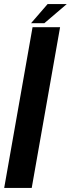

<svg xmlns="http://www.w3.org/2000/svg" viewBox="-32 -918 346 938"><path d="M-11.5 0 127 -785H261.5L123 0ZM119.5 -804.5 200.5 -898H294L184.5 -804.5Z"/></svg>

Font: Anybody SemiBold
Style: Italic
Weight: 600
Italic angle: -10°
Designer: Tyler Finck
Foundry: Etcetera Type Company
Version: Version 1.010; ttfautohint (v1.8.3) -l 8 -r 50 -G 200 -x 14 